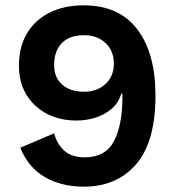

<svg xmlns="http://www.w3.org/2000/svg" viewBox="-20 -690 657 720"><path d="M294 -670Q426 -670 494.5 -580.5Q563 -491 563 -332Q563 -157 490 -73.5Q417 10 295 10Q210 10 148 -26Q86 -62 56 -136L183 -190Q194 -149 221.5 -124.5Q249 -100 298 -100Q375 -100 407 -160Q439 -220 439 -325V-339H435Q424 -303 397.5 -281Q371 -259 337 -248.5Q303 -238 267 -238Q204 -238 155.5 -263.5Q107 -289 79 -335Q51 -381 51 -444Q51 -514 81 -564.5Q111 -615 165.5 -642.5Q220 -670 294 -670ZM295 -558Q241 -558 212 -528.5Q183 -499 183 -446Q183 -399 213.5 -372.5Q244 -346 295 -346Q344 -346 375.5 -375Q407 -404 407 -451Q407 -500 375.5 -529Q344 -558 295 -558Z"/></svg>

Font: Work Sans SemiBold
Style: Regular
Weight: 600
Designer: Wei Huang
Foundry: Wei Huang
Version: Version 2.010; ttfautohint (v1.8.3)